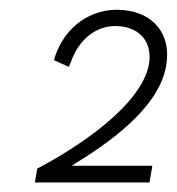

<svg xmlns="http://www.w3.org/2000/svg" viewBox="-20 -722 370 402"><path d="M58 -369 53 -340H293L299 -375H130C207 -422 313 -495 328 -585C339 -649 303 -695 238 -701C169 -707 115 -664 95 -603L93 -596L124 -582L128 -591C144 -639 183 -672 231 -667C275 -663 299 -632 292 -588C276 -500 140 -412 58 -369Z"/></svg>

Font: Fixel Display ExtraLight
Style: Italic
Weight: 200
Italic angle: -10°
Designer: AlfaBravo + MacPaw
Foundry: Kyrylo Tkachov, Marchela Mozhyna, Serhii Makarenko, Maria Weinstein, Zakhar Kryvoshyya
Version: Version 1.210;Glyphs 3.2 (3217)